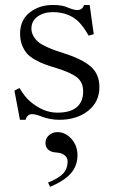

<svg xmlns="http://www.w3.org/2000/svg" viewBox="-20 -467 449 761"><path d="M160.2 99.6Q160.2 80.6 174.6 68.6Q189 56.6 207.5 56.6Q239.3 56.6 263.7 84Q287.1 110.8 287.1 148.4Q287.1 199.2 248 232.9Q222.7 254.9 178.7 273.4L170.4 256.8Q210 240.7 228 223.1Q248 203.6 248 172.4Q248 155.3 231.4 145Q221.2 138.7 200.7 137.2Q183.1 136.2 171.6 126.5Q160.2 116.7 160.2 99.6ZM37.1 -107.9 57.1 -118.2Q79.6 -81.1 100.1 -64.5Q151.4 -20.5 207.5 -20.5Q258.8 -20.5 284.2 -42.2Q309.6 -64 309.6 -104Q309.6 -140.6 285.6 -159.9Q261.7 -179.2 201.7 -197.8Q174.3 -206.1 157 -212.4Q139.6 -218.8 119.1 -230.2Q98.6 -241.7 87.2 -254.6Q75.7 -267.6 67.6 -287.8Q59.6 -308.1 59.6 -333.5Q59.6 -387.2 97.4 -417.2Q135.3 -447.3 189.5 -447.3Q228 -447.3 249 -437Q273.4 -427.2 285.6 -427.2Q307.1 -427.2 313 -447.3H335.4L351.6 -331.5L331.5 -325.7Q309.6 -363.8 289.1 -383.3Q250 -418.9 189.5 -418.9Q153.3 -418.9 128.9 -401.4Q104.5 -383.8 104.5 -354Q104.5 -337.4 113 -323.2Q121.6 -309.1 132.6 -300Q143.6 -291 163.8 -281.7Q184.1 -272.5 196.8 -268.1Q209.5 -263.7 231.9 -256.3Q303.7 -233.9 338.9 -203.9Q374 -173.8 374 -121.6Q374 -63 329.1 -27.6Q284.2 7.8 215.8 7.8Q178.7 7.8 146.5 -4.4Q122.1 -14.6 106 -14.6Q97.2 -14.6 90.6 -8.5Q84 -2.4 81.5 7.8H59.1Z"/></svg>

Font: Theano Old Style
Style: Regular
Weight: 400
Designer: Alexey Kryukov
Version: Version 2.00